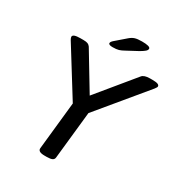

<svg xmlns="http://www.w3.org/2000/svg" viewBox="-201 -998 1049 1130"><g transform="rotate(30 323.0 -432.5)"><path d="M271 2Q225 2 228 -24L262 -347L65 -664Q58 -676 58 -683Q58 -702 109 -702H130Q149 -702 159 -698Q169 -694 176 -684L325 -437L528 -684Q542 -702 582 -702H599Q624 -702 635 -697.5Q646 -693 646 -684Q646 -680 642.5 -675Q639 -670 635 -664L370 -344L336 -23Q335 -10 323.5 -4Q312 2 286 2ZM299 -751Q271 -751 271 -763Q271 -772 285 -784L352 -842Q368 -856 385 -861.5Q402 -867 433 -867Q460 -867 475 -863Q490 -859 490 -850Q490 -841 480.5 -832.5Q471 -824 449 -811L376 -772Q355 -760 340 -755.5Q325 -751 299 -751Z"/></g></svg>

Font: Asap Semi Expanded Semi Expanded Medium
Style: Italic
Weight: 500
Width: 6
Italic angle: -6°
Designer: Pablo Cosgaya
Foundry: Omnibus-Type
Version: Version 3.001; ttfautohint (v1.8.4.7-5d5b)